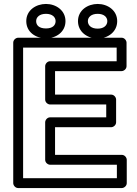

<svg xmlns="http://www.w3.org/2000/svg" viewBox="-20 -927 694 972"><path d="M517.8 -333H233.7C218.6 -333 208.7 -318.7 208.7 -308V-118C208.7 -102.9 223 -93 233.7 -93H571.7V-25H97V-686H570.6V-617H233.7C218.6 -617 208.7 -602.7 208.7 -592V-423C208.7 -407.9 223 -398 233.7 -398H517.8ZM542.8 -283C553.5 -283 567.8 -292.9 567.8 -308V-423C567.8 -433.7 557.9 -448 542.8 -448H258.7V-567H595.6C606.3 -567 620.6 -576.9 620.6 -592V-711C620.6 -721.7 610.7 -736 595.6 -736H72C61.3 -736 47 -726.1 47 -711V0C47 10.7 56.9 25 72 25H596.7C607.4 25 621.7 15.1 621.7 0V-118C621.7 -128.7 611.8 -143 596.7 -143H258.7V-283ZM212.8 -783C178.2 -783 163 -798.9 163 -820C163 -839.8 179.7 -857 212.8 -857C245.1 -857 261.5 -839.8 261.5 -820C261.5 -799.1 246 -783 212.8 -783ZM212.8 -733C263.9 -733 311.5 -764.8 311.5 -820C311.5 -874.5 263.4 -907 212.8 -907C162.3 -907 113 -875.3 113 -820C113 -764 161.3 -733 212.8 -733ZM474.6 -782C441.2 -782 424.8 -799.1 424.8 -820C424.8 -839.8 441.5 -857 474.6 -857C506.9 -857 523.3 -839.8 523.3 -820C523.3 -799.4 506.7 -782 474.6 -782ZM474.6 -732C525.8 -732 573.3 -765.4 573.3 -820C573.3 -874.5 525.2 -907 474.6 -907C424.1 -907 374.8 -875.3 374.8 -820C374.8 -764.6 423.1 -732 474.6 -732Z"/></svg>

Font: Asimov
Style: WidOu
Weight: 500
Designer: Google
Version: Version 2.000980; 2014